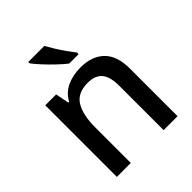

<svg xmlns="http://www.w3.org/2000/svg" viewBox="-211 -894 1022 1022"><g transform="rotate(-45 300.0 -383.0)"><path d="M74 0V-539H156L171 -462H177Q200 -506 245 -527.5Q290 -549 350 -549Q434 -549 482.5 -502Q531 -455 531 -358V0H426V-335Q426 -402 400 -433Q374 -464 318 -464Q241 -464 210 -412.5Q179 -361 179 -269V0ZM321 -606Q298 -624 268.5 -652Q239 -680 212.5 -709Q186 -738 173 -756V-766H294Q306 -744 323 -716.5Q340 -689 358.5 -663Q377 -637 392 -618V-606Z"/></g></svg>

Font: Noto Sans Mono Medium
Style: Regular
Weight: 500
Designer: Monotype Design Team
Foundry: Monotype Imaging Inc.
Version: Version 2.014